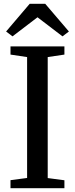

<svg xmlns="http://www.w3.org/2000/svg" viewBox="-20 -986 392 1006"><path d="M122 -53.5V-687L35 -700V-743H317.5V-700L230 -687V-53L317.5 -41.5V0H35V-42ZM45.5 -795.5 12 -821 135.5 -966H217L341 -821L307.5 -795.5L176.5 -895.5Z"/></svg>

Font: Merriweather 48pt
Style: Regular
Weight: 400
Version: Version 2.100